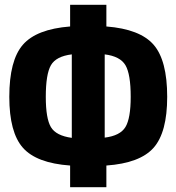

<svg xmlns="http://www.w3.org/2000/svg" viewBox="-20 -759 740 805"><path d="M681 -353Q681 -204 624 -139.5Q567 -75 426 -65V26H274V-65Q133 -75 76 -139.5Q19 -204 19 -353Q19 -506 76 -571.5Q133 -637 274 -648V-739H426V-648Q567 -637 624 -571.5Q681 -506 681 -353ZM172 -353Q172 -262 193.5 -226Q215 -190 281 -181V-531Q215 -523 193.5 -485.5Q172 -448 172 -353ZM419 -531V-182Q484 -190 506 -226.5Q528 -263 528 -353Q528 -448 506 -485.5Q484 -523 419 -531Z"/></svg>

Font: exo2condensed_b
Style: Bold
Weight: 700
Width: 3
Designer: Natanael Gama
Version: Version 1.001;PS 001.001;hotconv 1.0.70;makeotf.lib2.5.58329